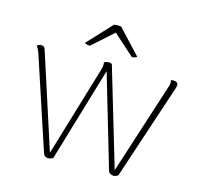

<svg xmlns="http://www.w3.org/2000/svg" viewBox="-102 -792 936 907"><g transform="rotate(15 366.5 -338.0)"><path d="M209 8Q200 8 194 3.5Q188 -1 185 -9L36 -461Q34 -467 29 -477Q24 -487 20 -491Q25 -496 30 -498Q35 -500 40 -500Q47 -500 52.5 -496.5Q58 -493 60 -486L211 -19L344 -463Q345 -466 346.5 -473Q348 -480 348 -484Q348 -487 348 -491Q348 -495 346 -498Q350 -500 356.5 -502Q363 -504 370 -504Q375 -504 378 -503Q381 -502 385 -500L528 -19L671 -463Q673 -467 674.5 -473.5Q676 -480 676 -484Q676 -487 676 -491Q676 -495 674 -498Q678 -500 681 -500Q684 -500 688 -500Q698 -500 704 -495Q710 -490 709 -482Q709 -477 707 -470Q705 -463 703 -458L551 0Q545 4 540 6Q535 8 530 8Q521 8 513 3.5Q505 -1 503 -9L370 -461L233 0Q227 4 220.5 6Q214 8 209 8ZM262 -556Q258 -556 248.5 -558Q239 -560 237 -564L347 -682Q353 -683 359 -683.5Q365 -684 370.5 -683.5Q376 -683 382 -682L492 -564Q488 -560 480.5 -558Q473 -556 468 -556L365 -648Z"/></g></svg>

Font: Arima Thin
Style: Regular
Weight: 100
Designer: Joana Correia and Natanael Gama
Foundry: NDISCOVER
Version: Version 1.101;gftools[0.9.23]